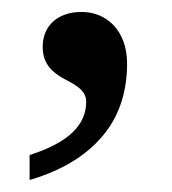

<svg xmlns="http://www.w3.org/2000/svg" viewBox="-20 -149 290 323"><path d="M193.8 -42C193.8 -97.2 159.7 -128.9 117.2 -128.9C80.1 -128.9 51.8 -108.4 51.8 -69.8C51.8 -40 70.3 -25.9 88.4 -16.1C107.9 -5.9 125 3.4 125 22C125 61 95.7 90.8 29.8 111.8V153.8C89.8 136.2 130.4 108.4 156.7 74.7C183.1 41 193.8 0.5 193.8 -42Z"/></svg>

Font: The Erased English
Style: Regular
Weight: 400
Designer: Monotype Design team + ligartures altered by 180 Amsterdam
Foundry: Monotype Imaging Inc.
Version: Version 1.030;Glyphs 3.1.2 (3151)